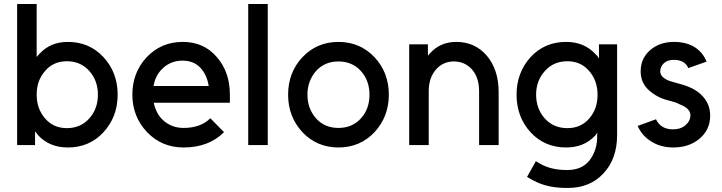

<svg xmlns="http://www.w3.org/2000/svg" viewBox="-20 -720 3583 953"><path d="M312 -416Q380 -416 423 -368Q466 -320 466 -250Q466 -180 423 -132Q380 -84 312 -84Q245 -84 204 -132Q183 -156 172.5 -185.5Q162 -215 162 -250Q162 -286 172.5 -315Q183 -344 204 -368Q245 -416 312 -416ZM317 -512Q232 -512 179 -456Q174 -451 170 -446.5Q166 -442 162 -437V-700H65V0H154V-68Q158 -63 162 -58Q166 -53 169 -49Q225 12 317 12Q424 12 494 -64Q564 -141 564 -250Q564 -360 494 -436Q424 -512 317 -512Z M1121 -210V-250Q1121 -363 1056 -437Q992 -512 887 -512Q780 -512 708 -436Q637 -360 637 -250Q637 -141 710 -64Q783 12 891 12Q1016 12 1092 -64L1024 -133Q976 -85 891 -85Q833 -85 791 -122Q772 -139 760.5 -161Q749 -183 743 -210ZM886 -419Q942 -419 975 -383Q1007 -349 1016 -293H742Q751 -347 789 -382Q829 -419 886 -419Z M1212 -700V0H1309V-700Z M1660 -415Q1728 -415 1771 -368Q1814 -320 1814 -250Q1814 -215 1803.5 -185.5Q1793 -156 1771 -132Q1728 -85 1660 -85Q1592 -85 1549 -132Q1506 -181 1506 -250Q1506 -285 1517 -314.5Q1528 -344 1549 -368Q1592 -415 1660 -415ZM1660 -512Q1553 -512 1481 -436Q1410 -360 1410 -250Q1410 -141 1481 -64Q1553 12 1660 12Q1767 12 1839 -64Q1910 -141 1910 -250Q1910 -360 1839 -436Q1767 -512 1660 -512Z M2455 0V-264Q2455 -319 2440 -364.5Q2425 -410 2396 -444Q2337 -512 2245 -512Q2166 -512 2116 -457Q2113 -454 2109.5 -450.5Q2106 -447 2104 -442V-500H2011V0H2108V-267Q2108 -334 2144 -375Q2179 -415 2233 -415Q2287 -415 2323 -375Q2358 -335 2358 -267V0Z M2790 -512Q2683 -512 2613 -436Q2544 -359 2544 -250Q2544 -140 2613 -64Q2683 12 2790 12Q2878 12 2932 -45Q2936 -48 2938.5 -52.5Q2941 -57 2945 -61Q2944 -53 2944 -47.5Q2944 -42 2944 -34Q2943 -2 2933.5 25Q2924 52 2907 75Q2869 124 2795 124Q2748 124 2711 113.5Q2674 103 2640 80L2596 158Q2621 174 2649.5 186.5Q2678 199 2714 206Q2750 213 2798 213Q2908 213 2975 141Q3043 69 3043 -50V-500H2953V-430Q2949 -436 2945.5 -441Q2942 -446 2937 -450Q2881 -512 2790 -512ZM2796 -416Q2863 -416 2904 -368Q2925 -344 2935.5 -314.5Q2946 -285 2946 -250Q2946 -214 2935.5 -184.5Q2925 -155 2904 -131Q2863 -84 2796 -84Q2728 -84 2685 -131Q2641 -180 2641 -250Q2641 -320 2685 -368Q2728 -416 2796 -416Z M3487 -414Q3469 -460 3428 -486Q3386 -512 3325 -512Q3255 -512 3208 -472Q3160 -431 3160 -366Q3160 -309 3200 -273Q3219 -255 3245.5 -241Q3272 -227 3304 -220Q3319 -216 3331 -212Q3343 -208 3354 -202Q3406 -182 3407 -149Q3407 -120 3383 -99Q3359 -78 3320 -78Q3260 -78 3236 -128L3145 -95Q3167 -45 3214 -17Q3260 12 3322 12Q3398 12 3449 -29Q3505 -74 3505 -146Q3505 -209 3458 -252Q3421 -287 3349 -305Q3337 -308 3326 -311.5Q3315 -315 3304 -318Q3258 -335 3257 -365Q3257 -389 3275 -406Q3293 -423 3326 -423Q3351 -423 3371 -412Q3390 -400 3396 -382Z"/></svg>

Font: Unageo
Style: Medium
Weight: 500
Designer: Richard Sepsi
Foundry: Richard Sepsi
Version: Version 2.000